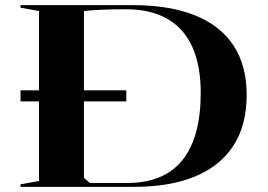

<svg xmlns="http://www.w3.org/2000/svg" viewBox="-20 -728 1043 748"><path d="M60 -376H472V-333H60ZM496 -708Q640 -708 739 -668.5Q838 -629 889.5 -551Q941 -473 941 -359Q941 -241 890 -161.5Q839 -82 741 -41Q643 0 500 0H60V-10L132 -23V-685L60 -698V-708ZM470 -692Q418 -692 374 -690Q330 -688 307 -685V-35L330 -15H474Q619 -15 690.5 -104Q762 -193 762 -366Q762 -471 730 -543.5Q698 -616 633 -654Q568 -692 470 -692Z"/></svg>

Font: Kalnia SemiExpanded
Style: Regular
Weight: 400
Width: 6
Designer: Frida Medrano
Foundry: Frida Medrano
Version: Version 1.105